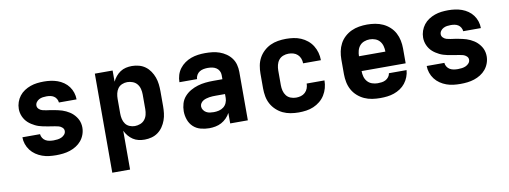

<svg xmlns="http://www.w3.org/2000/svg" viewBox="-60 -868 3721 1403"><g transform="rotate(-10 1800.0 -166.5)"><path d="M298 8Q272 8 246 5Q220 2 195 -7Q170 -16 148 -31Q126 -46 110 -67Q94 -88 85.5 -113Q77 -138 77 -164H208Q209 -149 217.5 -135.5Q226 -122 239 -114.5Q252 -107 267.5 -104.5Q283 -102 298 -102Q313 -102 328 -104Q343 -106 356.5 -112Q370 -118 380 -129.5Q390 -141 390 -156Q390 -171 378.5 -181.5Q367 -192 353 -196Q339 -200 324.5 -202Q310 -204 295.5 -206.5Q281 -209 266.5 -211.5Q252 -214 237.5 -217Q223 -220 209 -224.5Q195 -229 182 -235.5Q169 -242 156.5 -250Q144 -258 133 -268Q122 -278 113.5 -290Q105 -302 99 -315.5Q93 -329 90 -343.5Q87 -358 87 -372Q87 -398 95.5 -422.5Q104 -447 119.5 -467Q135 -487 156.5 -501Q178 -515 202 -523.5Q226 -532 251 -535Q276 -538 302 -538Q327 -538 352.5 -534.5Q378 -531 402 -522.5Q426 -514 447.5 -499Q469 -484 484 -463.5Q499 -443 507 -418.5Q515 -394 515 -368H384Q383 -382 375.5 -395Q368 -408 356 -415.5Q344 -423 330 -425.5Q316 -428 302 -428Q288 -428 274 -426Q260 -424 247.5 -417.5Q235 -411 226.5 -399.5Q218 -388 218 -374Q218 -360 229 -349Q240 -338 254.5 -334Q269 -330 283.5 -328Q298 -326 312.5 -324Q327 -322 341.5 -319Q356 -316 370 -313Q384 -310 398 -305.5Q412 -301 425.5 -294.5Q439 -288 451.5 -280Q464 -272 474.5 -262Q485 -252 494 -240Q503 -228 509 -215Q515 -202 518 -187.5Q521 -173 521 -158Q521 -132 512 -107Q503 -82 486.5 -62Q470 -42 447.5 -28Q425 -14 400.5 -6Q376 2 350 5Q324 8 298 8Z M679 205V-530H811V-447Q821 -468 835.5 -485.5Q850 -503 869 -515.5Q888 -528 910 -533Q932 -538 955 -538Q981 -538 1007 -531Q1033 -524 1054 -508.5Q1075 -493 1090 -471Q1105 -449 1114 -424Q1123 -399 1126 -372.5Q1129 -346 1129 -320V-210Q1129 -184 1126 -157.5Q1123 -131 1114 -106Q1105 -81 1090 -59Q1075 -37 1054 -21.5Q1033 -6 1007 1Q981 8 955 8Q932 8 910 3Q888 -2 869 -14.5Q850 -27 835.5 -44.5Q821 -62 811 -83V205ZM901 -102Q921 -102 941 -109.5Q961 -117 974 -133Q987 -149 992 -169.5Q997 -190 997 -210V-320Q997 -340 992 -360.5Q987 -381 974 -397Q961 -413 941 -420.5Q921 -428 901 -428Q881 -428 862 -420Q843 -412 831.5 -396Q820 -380 815.5 -360Q811 -340 811 -320V-210Q811 -190 815.5 -170Q820 -150 831.5 -134Q843 -118 862 -110Q881 -102 901 -102Z M1434 8Q1402 8 1370.5 -0.5Q1339 -9 1316 -30.5Q1293 -52 1282 -83Q1271 -114 1271 -146Q1271 -175 1279.5 -203.5Q1288 -232 1307.5 -254Q1327 -276 1352.5 -290.5Q1378 -305 1406 -313.5Q1434 -322 1463.5 -325Q1493 -328 1522 -328H1590V-360Q1590 -376 1582 -390.5Q1574 -405 1560.5 -413.5Q1547 -422 1531 -425Q1515 -428 1498 -428Q1483 -428 1467 -425Q1451 -422 1438 -414Q1425 -406 1416.5 -391.5Q1408 -377 1408 -361H1277Q1277 -361 1277 -361Q1277 -361 1277 -362Q1277 -388 1285 -414Q1293 -440 1309 -461Q1325 -482 1347 -497.5Q1369 -513 1394 -522Q1419 -531 1445.5 -534.5Q1472 -538 1498 -538Q1525 -538 1552 -535Q1579 -532 1604.5 -523Q1630 -514 1652.5 -498.5Q1675 -483 1691 -461.5Q1707 -440 1714 -413.5Q1721 -387 1721 -360V0H1590V-78Q1579 -57 1562 -40Q1545 -23 1524.5 -12Q1504 -1 1480.5 3.5Q1457 8 1434 8ZM1487 -102Q1506 -102 1525 -106.5Q1544 -111 1559 -122.5Q1574 -134 1582 -152Q1590 -170 1590 -189V-218H1522Q1510 -218 1497.5 -217.5Q1485 -217 1473 -215Q1461 -213 1449 -209.5Q1437 -206 1426.5 -199.5Q1416 -193 1409 -182.5Q1402 -172 1402 -159Q1402 -145 1410.5 -132.5Q1419 -120 1431.5 -113Q1444 -106 1458.5 -104Q1473 -102 1487 -102Z M2098 8Q2068 8 2038 3Q2008 -2 1981.5 -14.5Q1955 -27 1932.5 -48Q1910 -69 1896 -95Q1882 -121 1876.5 -150.5Q1871 -180 1871 -210V-320Q1871 -350 1876.5 -379.5Q1882 -409 1896 -435Q1910 -461 1932.5 -482Q1955 -503 1981.5 -515.5Q2008 -528 2038 -533Q2068 -538 2098 -538Q2126 -538 2154 -534Q2182 -530 2208 -519Q2234 -508 2256 -490Q2278 -472 2293 -448Q2308 -424 2315.5 -396.5Q2323 -369 2323 -341Q2323 -340 2323 -340Q2323 -340 2323 -340H2191Q2191 -340 2191 -340Q2191 -340 2191 -340Q2191 -358 2184.5 -375.5Q2178 -393 2164.5 -405.5Q2151 -418 2133.5 -423Q2116 -428 2098 -428Q2077 -428 2057.5 -420.5Q2038 -413 2025.5 -397Q2013 -381 2008 -360.5Q2003 -340 2003 -320V-210Q2003 -190 2008 -169.5Q2013 -149 2025.5 -133Q2038 -117 2057.5 -109.5Q2077 -102 2098 -102Q2116 -102 2133.5 -107Q2151 -112 2164.5 -124.5Q2178 -137 2184.5 -154.5Q2191 -172 2191 -190Q2191 -190 2191 -190Q2191 -190 2191 -190H2323Q2323 -190 2323 -190Q2323 -190 2323 -189Q2323 -161 2315.5 -133.5Q2308 -106 2293 -82Q2278 -58 2256 -40Q2234 -22 2208 -11Q2182 0 2154 4Q2126 8 2098 8Z M2703 8Q2673 8 2643 3.5Q2613 -1 2585.5 -13.5Q2558 -26 2535 -46.5Q2512 -67 2497.5 -93.5Q2483 -120 2477 -150Q2471 -180 2471 -210V-320Q2471 -350 2477 -379.5Q2483 -409 2497 -435.5Q2511 -462 2533.5 -482.5Q2556 -503 2583 -515.5Q2610 -528 2640 -533Q2670 -538 2700 -538Q2730 -538 2760 -533Q2790 -528 2817 -515.5Q2844 -503 2866.5 -482.5Q2889 -462 2903 -435.5Q2917 -409 2923 -379.5Q2929 -350 2929 -320V-210H2874H2602Q2602 -189 2607.5 -168.5Q2613 -148 2627 -132Q2641 -116 2661.5 -109Q2682 -102 2703 -102Q2718 -102 2733 -104Q2748 -106 2761.5 -113Q2775 -120 2784.5 -132.5Q2794 -145 2796 -160H2927Q2925 -134 2915.5 -109.5Q2906 -85 2890 -64.5Q2874 -44 2852 -29.5Q2830 -15 2805.5 -6.5Q2781 2 2755 5Q2729 8 2703 8ZM2602 -320H2798Q2798 -341 2792.5 -361.5Q2787 -382 2774 -397.5Q2761 -413 2741 -420.5Q2721 -428 2700 -428Q2679 -428 2659 -420.5Q2639 -413 2626 -397.5Q2613 -382 2607.5 -361.5Q2602 -341 2602 -320Z M3298 8Q3272 8 3246 5Q3220 2 3195 -7Q3170 -16 3148 -31Q3126 -46 3110 -67Q3094 -88 3085.5 -113Q3077 -138 3077 -164H3208Q3209 -149 3217.5 -135.5Q3226 -122 3239 -114.5Q3252 -107 3267.5 -104.5Q3283 -102 3298 -102Q3313 -102 3328 -104Q3343 -106 3356.5 -112Q3370 -118 3380 -129.5Q3390 -141 3390 -156Q3390 -171 3378.5 -181.5Q3367 -192 3353 -196Q3339 -200 3324.5 -202Q3310 -204 3295.5 -206.5Q3281 -209 3266.5 -211.5Q3252 -214 3237.5 -217Q3223 -220 3209 -224.5Q3195 -229 3182 -235.5Q3169 -242 3156.5 -250Q3144 -258 3133 -268Q3122 -278 3113.5 -290Q3105 -302 3099 -315.5Q3093 -329 3090 -343.5Q3087 -358 3087 -372Q3087 -398 3095.5 -422.5Q3104 -447 3119.5 -467Q3135 -487 3156.5 -501Q3178 -515 3202 -523.5Q3226 -532 3251 -535Q3276 -538 3302 -538Q3327 -538 3352.5 -534.5Q3378 -531 3402 -522.5Q3426 -514 3447.5 -499Q3469 -484 3484 -463.5Q3499 -443 3507 -418.5Q3515 -394 3515 -368H3384Q3383 -382 3375.5 -395Q3368 -408 3356 -415.5Q3344 -423 3330 -425.5Q3316 -428 3302 -428Q3288 -428 3274 -426Q3260 -424 3247.5 -417.5Q3235 -411 3226.5 -399.5Q3218 -388 3218 -374Q3218 -360 3229 -349Q3240 -338 3254.5 -334Q3269 -330 3283.5 -328Q3298 -326 3312.5 -324Q3327 -322 3341.5 -319Q3356 -316 3370 -313Q3384 -310 3398 -305.5Q3412 -301 3425.5 -294.5Q3439 -288 3451.5 -280Q3464 -272 3474.5 -262Q3485 -252 3494 -240Q3503 -228 3509 -215Q3515 -202 3518 -187.5Q3521 -173 3521 -158Q3521 -132 3512 -107Q3503 -82 3486.5 -62Q3470 -42 3447.5 -28Q3425 -14 3400.5 -6Q3376 2 3350 5Q3324 8 3298 8Z"/></g></svg>

Font: Iosevka Curly XBdEx
Style: Regular
Weight: 800
Width: 7
Monospace: yes
Designer: Belleve Invis
Foundry: Belleve Invis
Version: Version 11.1.0; ttfautohint (v1.8.3)